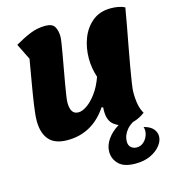

<svg xmlns="http://www.w3.org/2000/svg" viewBox="-141 -839 1109 1239"><g transform="rotate(-15 413.5 -220.0)"><path d="M621 26Q573 26 537 -2.5Q501 -31 501 -94Q501 -100 501 -106.5Q501 -113 502 -120L492 -123Q393 25 226 25Q142 25 103.5 -20Q65 -65 65 -145Q65 -183 74.5 -248.5Q84 -314 97.5 -392Q111 -470 124 -546L71 -653Q126 -685 174.5 -705Q223 -725 277 -725Q324 -725 339 -698Q354 -671 354 -632Q354 -619 349 -587.5Q344 -556 336.5 -513Q329 -470 320.5 -423.5Q312 -377 304.5 -333.5Q297 -290 292 -257Q287 -224 287 -209Q287 -172 299.5 -151Q312 -130 341 -130Q365 -130 396.5 -151Q428 -172 460 -214.5Q492 -257 515 -321Q494 -383 494 -447Q494 -520 518.5 -583Q543 -646 592 -685.5Q641 -725 714 -725Q737 -725 761.5 -721Q786 -717 807 -706Q798 -652 786 -587Q774 -522 761.5 -455.5Q749 -389 738.5 -329Q728 -269 721.5 -225.5Q715 -182 715 -164Q715 -113 722.5 -78Q730 -43 745 -19Q685 26 621 26ZM611 285Q534 285 499.5 250Q465 215 465 168Q465 125 493 85Q521 45 568 16.5Q615 -12 672 -22H724V-6Q654 18 623 54Q592 90 592 134Q592 159 607.5 172.5Q623 186 645 186Q669 186 687 172Q705 158 715 137Q725 116 725 95Q725 81 721 70Q764 81 783 103.5Q802 126 802 153Q802 184 778 214.5Q754 245 711.5 265Q669 285 611 285Z"/></g></svg>

Font: Lemon
Style: Regular
Weight: 400
Designer: Eduardo Rodriguez Tunni
Foundry: Eduardo Rodriguez Tunni
Version: Version 1.003; ttfautohint (v1.8.4.7-5d5b);gftools[0.9.24]